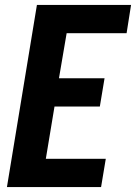

<svg xmlns="http://www.w3.org/2000/svg" viewBox="-20 -755 549 775"><path d="M8 0 129 -735H509L491 -621H249L218 -439H402L383 -325H200L165 -114H407L388 0Z"/></svg>

Font: Iosevka Curly Heavy Oblique
Style: Regular
Weight: 900
Italic angle: -9°
Monospace: yes
Designer: Belleve Invis
Foundry: Belleve Invis
Version: Version 11.1.0; ttfautohint (v1.8.3)